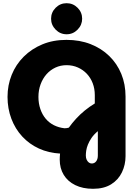

<svg xmlns="http://www.w3.org/2000/svg" viewBox="-20 -962 847 1199"><path d="M561 217Q497 217 450 194Q403 171 378 130Q353 89 353 35Q353 26 353.5 16.5Q354 7 355 -3Q283 -7 223 -34.5Q163 -62 119 -109.5Q75 -157 51 -220.5Q27 -284 27 -357Q27 -430 53 -494.5Q79 -559 128 -608Q177 -657 244.5 -685Q312 -713 395 -713Q478 -713 545.5 -686.5Q613 -660 662 -612.5Q711 -565 737.5 -500.5Q764 -436 764 -359V13Q764 67 741.5 114Q719 161 674 189Q629 217 561 217ZM553 59Q570 59 580.5 45.5Q591 32 591 9V-143Q566 -122 551.5 -100.5Q537 -79 529 -59Q521 -39 518.5 -21.5Q516 -4 516 9Q516 25 521.5 36Q527 47 535 53Q543 59 553 59ZM383 -161Q390 -161 397 -162Q404 -163 410 -165Q429 -192 454 -219.5Q479 -247 509 -271.5Q539 -296 572 -316V-368Q572 -408 559 -442Q546 -476 522.5 -501Q499 -526 466.5 -540.5Q434 -555 396 -555Q358 -555 326 -540Q294 -525 270.5 -498.5Q247 -472 233.5 -435.5Q220 -399 220 -357Q220 -316 232 -281Q244 -246 265.5 -220.5Q287 -195 317 -180Q347 -165 383 -161ZM396 -748Q356 -748 327.5 -777Q299 -806 299 -845Q299 -885 327.5 -913.5Q356 -942 396 -942Q436 -942 464.5 -913.5Q493 -885 493 -845Q493 -806 464.5 -777Q436 -748 396 -748Z"/></svg>

Font: MuseoModerno Thin ExtraBold
Style: Regular
Weight: 800
Version: Version 1.002